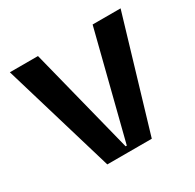

<svg xmlns="http://www.w3.org/2000/svg" viewBox="-125 -680 827 815"><g transform="rotate(-30 288.5 -272.5)"><path d="M559.7 -545.5 397.7 0H179.7L17 -545.5H154.8L285.5 -27.7H291.2L422.6 -545.5Z"/></g></svg>

Font: Riot Sans
Style: Regular
Weight: 400
Designer: Rasmus Andersson
Foundry: rsms
Version: Version 3.005